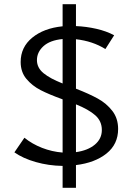

<svg xmlns="http://www.w3.org/2000/svg" viewBox="-20 -788 635 920"><path d="M344 3V112H280V7Q213 6 151.5 -11.5Q90 -29 49 -58L97 -128Q134 -98 181.5 -79.5Q229 -61 280 -57V-312Q216 -335 175 -356Q134 -377 106.5 -410Q79 -443 79 -491Q79 -562 134.5 -607.5Q190 -653 280 -662V-768H344V-663Q393 -661 441.5 -650Q490 -639 527 -619L485 -553Q424 -591 344 -600V-363Q406 -339 448 -316Q490 -293 518 -257Q546 -221 546 -170Q546 -97 490.5 -52.5Q435 -8 344 3ZM280 -388V-601Q219 -595 188 -566.5Q157 -538 157 -500Q157 -463 189 -437Q221 -411 280 -388ZM468 -165Q468 -208 436 -236Q404 -264 344 -288V-59Q401 -67 434.5 -95Q468 -123 468 -165Z"/></svg>

Font: Ysabeau SC Medium
Style: Regular
Weight: 500
Designer: Christian Thalmann (Catharsis Fonts)
Version: Version 0.003